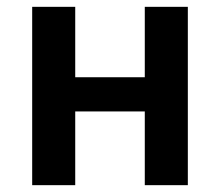

<svg xmlns="http://www.w3.org/2000/svg" viewBox="-20 -542 644 562"><path d="M74.2 0V-522H200.2V-315.9H403.8V-522H529.8V0H403.8V-215.8H200.2V0Z"/></svg>

Font: Anuphan SemiBold
Style: Bold
Weight: 600
Designer: Mike Abbink, Paul van der Laan, Pieter van Rosmalen, Mint Tantisuwanna
Foundry: Bold Monday; Cadson Demak
Version: Version 3.002;hotconv 1.0.109;makeotfexe 2.5.65596